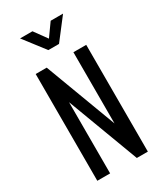

<svg xmlns="http://www.w3.org/2000/svg" viewBox="-239 -1077 998 1168"><g transform="rotate(-30 260.5 -492.5)"><path d="M83 0V-750H160.5L374 -180.5L348 -178.5V-750H438V0H360.5L147 -569.5L173 -571.5V0ZM222.5 -837.5 109 -985H196L260.5 -896L324 -985H411L297.5 -837.5Z"/></g></svg>

Font: Mohave Medium
Style: Regular
Weight: 500
Designer: Gumpita Rahayu
Foundry: Tokotype
Version: Version 2.003